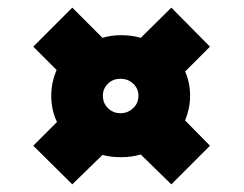

<svg xmlns="http://www.w3.org/2000/svg" viewBox="-20 -566 637 502"><path d="M67 -444 169 -546 248 -467Q270 -474 296 -474Q325 -474 348 -467L428 -546L529 -444L464 -379Q477 -350 477 -316Q477 -298 473.5 -282Q470 -266 464 -251L529 -185L428 -84L348 -162Q324 -155 296 -155Q283 -155 270.5 -156.5Q258 -158 248 -161L169 -84L67 -185L129 -247Q114 -278 114 -316Q114 -350 128 -383ZM295 -270Q314 -270 328 -283Q342 -296 342 -316Q342 -334 328.5 -347Q315 -360 295 -360Q275 -360 262 -347Q249 -334 249 -316Q249 -296 262.5 -283Q276 -270 295 -270Z"/></svg>

Font: Georama Extra Expanded ExtraBold
Style: Regular
Weight: 800
Width: 8
Designer: Jean-Baptiste Levee
Foundry: Production Type
Version: Version 1.000